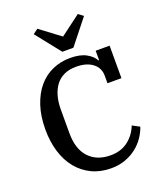

<svg xmlns="http://www.w3.org/2000/svg" viewBox="-170 -1056 996 1177"><g transform="rotate(-20 328.0 -467.5)"><path d="M351 12Q281 12 225.5 -14.5Q170 -41 131 -88.5Q92 -136 71.5 -202.5Q51 -269 51 -349Q51 -436 73.5 -503.5Q96 -571 135 -617Q174 -663 227.5 -686.5Q281 -710 343 -710Q408 -710 447.5 -688Q487 -666 501 -637H506V-698H597V-486H506V-535Q506 -586 466.5 -616.5Q427 -647 359 -647Q314 -647 280.5 -631.5Q247 -616 225.5 -587.5Q204 -559 193 -519.5Q182 -480 182 -433V-277Q182 -174 233.5 -119Q285 -64 374 -64Q442 -64 488.5 -99.5Q535 -135 557 -192L604 -167Q593 -134 571.5 -102Q550 -70 518 -44.5Q486 -19 444 -3.5Q402 12 351 12ZM184 -923 216 -947 348 -848 480 -947 512 -923 384 -762H312Z"/></g></svg>

Font: IBM Plex Serif Medium
Style: Regular
Weight: 500
Designer: Mike Abbink, Paul van der Laan, Pieter van Rosmalen
Foundry: Bold Monday
Version: Version 2.5